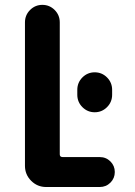

<svg xmlns="http://www.w3.org/2000/svg" viewBox="-20 -750 540 770"><path d="M429.7 -389.6V-370.1Q429.7 -340.8 409.2 -320.3Q388.7 -299.8 359.9 -299.8Q331.1 -299.8 310.5 -320.3Q290 -340.8 290 -370.1V-389.6Q290 -418.9 310.5 -439.5Q331.1 -460 359.9 -460Q388.7 -460 409.2 -439.5Q429.7 -418.9 429.7 -389.6ZM379.9 -120.1Q405.3 -120.1 422.9 -102.5Q440.4 -85 440.4 -60.1Q440.4 -35.2 422.9 -17.6Q405.3 0 379.9 0H165Q129.9 0 105 -24.9Q80.1 -49.8 80.1 -85V-660.2Q80.1 -689.5 100.6 -710Q121.1 -730.5 149.9 -730.5Q178.7 -730.5 199.2 -710Q219.7 -689.5 219.7 -660.2V-130.9Q219.7 -120.1 231.4 -120.1Z"/></svg>

Font: Rounded-X Mgen+ 1m bold
Style: Bold
Weight: 700
Designer: [Source Han Sans]
Ryoko NISHIZUKA  (kana & ideographs); Paul D. Hunt (Latin, Greek & Cyrillic); Wenlong ZHANG  (bopomofo
Version: Version 1.059.20150602